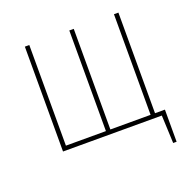

<svg xmlns="http://www.w3.org/2000/svg" viewBox="-118 -637 891 893"><g transform="rotate(-20 327.5 -190.5)"><path d="M559 -21H608V138H591L585 0H96V-519H118V-21H316V-519H338V-21H537V-519H559Z"/></g></svg>

Font: Fira Sans Extra Condensed Thin
Style: Regular
Weight: 250
Width: 1
Designer: Carrois Corporate & Edenspiekermann AG
Foundry: Carrois Corporate GbR & Edenspiekermann AG
Version: Version 4.203